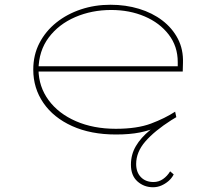

<svg xmlns="http://www.w3.org/2000/svg" viewBox="-20 -556 930 808"><path d="M624 232Q586 232 558.5 207.5Q531 183 531 137Q531 94 552 58.5Q573 23 610.5 -7.5Q648 -38 697 -67L702 -51Q630 -5 591.5 39.5Q553 84 553 134Q553 169 573 189.5Q593 210 626 210Q648 210 666 197.5Q684 185 696 165L711 178Q703 194 689 206Q675 218 658.5 225Q642 232 624 232ZM468 10Q362 10 283.5 -25.5Q205 -61 162.5 -123Q120 -185 120 -263Q120 -325 146 -375Q172 -425 217 -461Q262 -497 320.5 -516.5Q379 -536 445 -536Q509 -536 565 -519Q621 -502 663 -470Q705 -438 728.5 -393Q752 -348 750 -291L749 -255H132V-277H738L728 -270V-295Q728 -361 690 -410.5Q652 -460 588.5 -487Q525 -514 448 -514Q366 -514 296.5 -484Q227 -454 185 -398Q143 -342 142 -263Q143 -191 184.5 -134.5Q226 -78 299.5 -46Q373 -14 467 -14Q557 -14 615.5 -36Q674 -58 717 -86L722 -63Q684 -39 647.5 -23Q611 -7 568.5 1.5Q526 10 468 10Z"/></svg>

Font: Lexend Zetta Thin
Style: Regular
Weight: 250
Version: Version 1.007